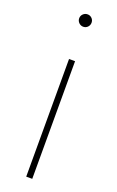

<svg xmlns="http://www.w3.org/2000/svg" viewBox="-142 -577 482 790"><g transform="rotate(20 99.0 -182.0)"><path d="M87.4 175.3V-339.8H113.8V175.3ZM96.7 -484.4Q85.4 -484.4 77.4 -492.4Q69.3 -500.5 69.3 -511.7Q69.3 -522.9 77.4 -530.8Q85.4 -538.6 96.7 -538.6Q107.9 -538.6 115.7 -530.8Q123.5 -522.9 123.5 -511.7Q123.5 -500.5 115.7 -492.4Q107.9 -484.4 96.7 -484.4Z"/></g></svg>

Font: Heebo Thin
Style: Regular
Weight: 250
Designer: Oded Ezer
Foundry: Ezer Type House
Version: Version 3.100